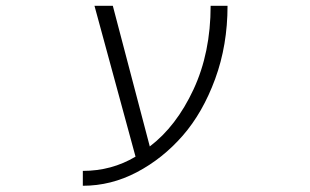

<svg xmlns="http://www.w3.org/2000/svg" viewBox="-20 -542 1040 644"><path d="M482.4 -50.8Q571.3 -118.2 628.9 -241.7Q686.5 -365.2 686.5 -522.5H743.2Q743.2 -390.6 701.7 -277.3Q660.2 -164.1 592.8 -86.9Q525.4 -9.8 439 35.6Q352.5 81.1 257.8 81.1V31.2Q354.5 31.2 434.6 -16.6L296.9 -522.5H358.4Z"/></svg>

Font: GenEi Gothic M Light
Style: Regular
Weight: 300
Designer: o_tamon (Modified); [Source Han Sans]
Ryoko NISHIZUKA  (kana & ideographs); Paul D. Hunt (Latin, Greek & Cyrillic); Wenl
Version: Version 1.1a;Original Version 1.004